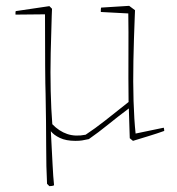

<svg xmlns="http://www.w3.org/2000/svg" viewBox="-20 -476 607 657"><path d="M149 161 141 153Q138 97 138 23Q138 -51 136 -155Q135 -179 134.5 -250Q134 -321 134 -427L33 -426Q33 -429 33 -432.5Q33 -436 34 -438L149 -455L158 -446L157 -421Q155 -361 153.5 -294.5Q152 -228 153.5 -164.5Q155 -101 159 -51Q182 -27 210 -17.5Q238 -8 273 -15Q305 -36 340.5 -64Q376 -92 420 -127Q419 -208 419.5 -290Q420 -372 419 -430L325 -435Q325 -437 325 -441.5Q325 -446 326 -450L422 -456L442 -441L441 -416Q438 -342 436.5 -268.5Q435 -195 437 -130.5Q439 -66 444 -19L540 -39Q541 -38 541.5 -34Q542 -30 542 -28Q517 -19 489 -10.5Q461 -2 435 6L424 -3L421 -100V-105Q381 -75 349 -49Q317 -23 284 0Q270 3 261 4.5Q252 6 238 6Q206 6 185 -4Q164 -14 154 -27Q158 47 160 88.5Q162 130 165 158Q159 161 149 161Z"/></svg>

Font: Labrada Thin
Style: Regular
Weight: 100
Designer: Mercedes Jáuregui
Foundry: Omnibus-Type Team
Version: Version 1.000; ttfautohint (v1.8.4.7-5d5b)